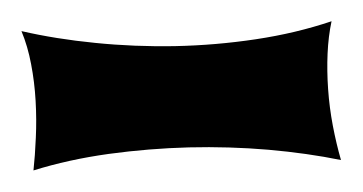

<svg xmlns="http://www.w3.org/2000/svg" viewBox="-20 -718 338 179"><path d="M297.9 -568.8Q266.6 -575.2 230.2 -578.4Q193.8 -581.5 156.2 -580.6Q118.7 -579.6 81.3 -574.5Q43.9 -569.3 11.2 -559.1Q12.7 -572.8 13.4 -589.6Q14.2 -606.4 13.2 -624Q12.2 -641.6 9 -658.2Q5.9 -674.8 0 -689Q32.2 -681.6 68.8 -678Q105.5 -674.3 143.3 -675Q181.2 -675.8 218.5 -681.4Q255.9 -687 289.1 -698.2Q286.1 -684.1 285.4 -668Q284.7 -651.9 285.9 -634.8Q287.1 -617.7 290.3 -600.8Q293.5 -584 297.9 -568.8Z"/></svg>

Font: Shojumaru
Style: Regular
Weight: 400
Version: Version 1.001